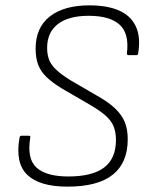

<svg xmlns="http://www.w3.org/2000/svg" viewBox="-20 -686 554 717"><path d="M232 11Q128 11 82 -33Q36 -77 53 -172Q54 -179 60 -179H88Q95 -179 93 -172Q80 -93 116.5 -60Q153 -27 235 -27Q325 -27 369 -60.5Q413 -94 413 -163Q413 -192 404.5 -213.5Q396 -235 374 -254.5Q352 -274 312 -297L212 -355Q176 -377 154 -398Q132 -419 122.5 -444.5Q113 -470 113 -504Q113 -583 166 -624.5Q219 -666 314 -666Q380 -666 424 -647Q468 -628 487 -588Q506 -548 496 -487Q495 -480 490 -480H460Q453 -480 454 -488Q463 -561 426.5 -594Q390 -627 311 -627Q236 -627 196 -596Q156 -565 156 -507Q156 -481 164 -461.5Q172 -442 191 -424.5Q210 -407 242 -387L340 -330Q385 -305 410 -281Q435 -257 446 -230Q457 -203 457 -166Q457 -78 401 -33.5Q345 11 232 11Z"/></svg>

Font: Sofia Sans Semi Condensed ExtraLight
Style: Italic
Weight: 250
Italic angle: -9°
Version: Version 4.100